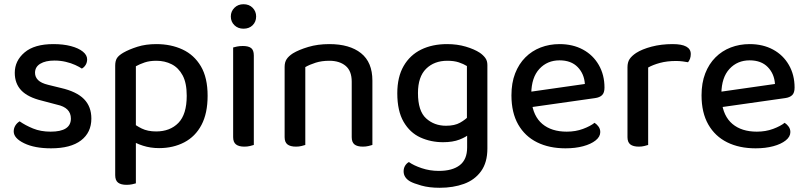

<svg xmlns="http://www.w3.org/2000/svg" viewBox="-20 -689 3825 910"><path d="M413 -127Q413 -61 364 -23.5Q315 14 222 14Q144 14 94.5 -10Q45 -34 45 -66Q45 -81 52.5 -93.5Q60 -106 73 -114Q100 -95 136.5 -80Q173 -65 220 -65Q316 -65 316 -127Q316 -153 299.5 -169.5Q283 -186 250 -193L178 -212Q112 -228 81 -260.5Q50 -293 50 -344Q50 -401 96.5 -440.5Q143 -480 233 -480Q280 -480 316 -470.5Q352 -461 372.5 -444.5Q393 -428 393 -408Q393 -393 386 -381.5Q379 -370 368 -364Q356 -372 336.5 -381Q317 -390 291.5 -396Q266 -402 238 -402Q196 -402 171 -387Q146 -372 146 -344Q146 -324 160.5 -309.5Q175 -295 208 -287L269 -272Q343 -255 378 -219.5Q413 -184 413 -127Z M734 13Q801 13 853.5 -14.5Q906 -42 935 -97Q964 -152 964 -235Q964 -321 932 -375Q900 -429 845 -454.5Q790 -480 721 -480Q671 -480 631.5 -467.5Q592 -455 564 -439Q542 -426 534 -413Q526 -400 526 -378V-49H624V-375Q642 -385 665.5 -393Q689 -401 721 -401Q761 -401 793.5 -384.5Q826 -368 845.5 -332Q865 -296 865 -235Q865 -147 825.5 -106.5Q786 -66 720 -66Q680 -66 651.5 -80Q623 -94 603 -112V-24Q622 -10 657.5 1.5Q693 13 734 13ZM624 -79 526 -81V141Q526 166 539.5 176.5Q553 187 580 187Q594 187 606 184.5Q618 182 624 180Z M1074 -611Q1074 -635 1091 -652Q1108 -669 1134 -669Q1161 -669 1177.5 -652Q1194 -635 1194 -611Q1194 -586 1177.5 -569.5Q1161 -553 1134 -553Q1108 -553 1091 -569.5Q1074 -586 1074 -611ZM1085 -264H1183V-2Q1177 0 1165 3Q1153 6 1138 6Q1112 6 1098.5 -4.5Q1085 -15 1085 -39ZM1183 -215H1085V-464Q1091 -466 1103.5 -468.5Q1116 -471 1131 -471Q1158 -471 1170.5 -461Q1183 -451 1183 -426Z M1745 -307V-207H1647V-302Q1647 -353 1618 -377Q1589 -401 1541 -401Q1505 -401 1476.5 -392Q1448 -383 1427 -371V-207H1329V-372Q1329 -394 1338.5 -408.5Q1348 -423 1368 -436Q1396 -453 1441 -466.5Q1486 -480 1541 -480Q1637 -480 1691 -437Q1745 -394 1745 -307ZM1329 -259H1427V-2Q1421 0 1409 3Q1397 6 1383 6Q1356 6 1342.5 -4.5Q1329 -15 1329 -39ZM1647 -259H1745V-2Q1739 0 1726.5 3Q1714 6 1700 6Q1673 6 1660 -4.5Q1647 -15 1647 -39Z M2080 -15Q2022 -15 1972.5 -37.5Q1923 -60 1893 -111.5Q1863 -163 1863 -247Q1863 -324 1893 -376Q1923 -428 1976 -454Q2029 -480 2099 -480Q2147 -480 2187.5 -468Q2228 -456 2254 -439Q2270 -428 2280 -414.5Q2290 -401 2290 -381V-71H2193V-376Q2177 -386 2154.5 -393.5Q2132 -401 2100 -401Q2038 -401 1999.5 -363Q1961 -325 1961 -248Q1961 -163 1999.5 -128Q2038 -93 2094 -93Q2135 -93 2160.5 -107.5Q2186 -122 2202 -139L2206 -55Q2190 -40 2158 -27.5Q2126 -15 2080 -15ZM2194 10V-92H2290V15Q2290 81 2260 122.5Q2230 164 2179 182.5Q2128 201 2064 201Q2014 201 1977 190.5Q1940 180 1924 171Q1893 153 1893 123Q1893 108 1900 96.5Q1907 85 1918 79Q1940 95 1978.5 108Q2017 121 2060 121Q2124 121 2159 94Q2194 67 2194 10Z M2469 -177 2465 -250 2752 -291Q2749 -339 2718 -371Q2687 -403 2632 -403Q2574 -403 2536.5 -362.5Q2499 -322 2498 -246L2499 -211Q2507 -138 2550.5 -101.5Q2594 -65 2666 -65Q2708 -65 2743 -78Q2778 -91 2798 -107Q2810 -99 2817.5 -88Q2825 -77 2825 -63Q2825 -41 2803 -23.5Q2781 -6 2744 4Q2707 14 2660 14Q2583 14 2525.5 -14.5Q2468 -43 2436 -99Q2404 -155 2404 -237Q2404 -296 2421.5 -341Q2439 -386 2470 -417Q2501 -448 2542.5 -464Q2584 -480 2632 -480Q2695 -480 2743 -454Q2791 -428 2818 -381Q2845 -334 2845 -274Q2845 -249 2833.5 -238Q2822 -227 2800 -224Z M3052 -369V-220H2954V-370Q2954 -394 2964 -409Q2974 -424 2995 -438Q3023 -456 3068.5 -468Q3114 -480 3168 -480Q3254 -480 3254 -433Q3254 -421 3250.5 -411Q3247 -401 3241 -394Q3231 -396 3215.5 -398Q3200 -400 3184 -400Q3142 -400 3108.5 -391Q3075 -382 3052 -369ZM2954 -264 3052 -254V-2Q3046 0 3034 3Q3022 6 3008 6Q2981 6 2967.5 -4.5Q2954 -15 2954 -39Z M3370 -177 3366 -250 3653 -291Q3650 -339 3619 -371Q3588 -403 3533 -403Q3475 -403 3437.5 -362.5Q3400 -322 3399 -246L3400 -211Q3408 -138 3451.5 -101.5Q3495 -65 3567 -65Q3609 -65 3644 -78Q3679 -91 3699 -107Q3711 -99 3718.5 -88Q3726 -77 3726 -63Q3726 -41 3704 -23.5Q3682 -6 3645 4Q3608 14 3561 14Q3484 14 3426.5 -14.5Q3369 -43 3337 -99Q3305 -155 3305 -237Q3305 -296 3322.5 -341Q3340 -386 3371 -417Q3402 -448 3443.5 -464Q3485 -480 3533 -480Q3596 -480 3644 -454Q3692 -428 3719 -381Q3746 -334 3746 -274Q3746 -249 3734.5 -238Q3723 -227 3701 -224Z"/></svg>

Font: Baloo Tamma 2 Medium
Style: Regular
Weight: 500
Designer: Divya Kowshik, Shuchita Grover and Ek Type
Foundry: Ek Type
Version: Version 1.700